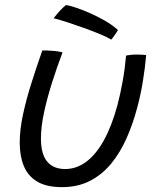

<svg xmlns="http://www.w3.org/2000/svg" viewBox="-20 -726 629 769"><path d="M485 -503.5Q491 -505 502.8 -506.2Q514.5 -507.5 526 -507.5Q536 -507.5 548 -507Q560 -506.5 565.5 -505.5Q561 -454 552.2 -400.2Q543.5 -346.5 529.5 -294.5Q512.5 -230 487 -172.5Q461.5 -115 425.5 -71Q389.5 -27 340.8 -1.8Q292 23.5 228.5 23.5Q165.5 23.5 128.5 1Q91.5 -21.5 75.2 -61.5Q59 -101.5 59 -154.5Q59 -206 72 -266.8Q85 -327.5 105.8 -393Q126.5 -458.5 149.5 -524Q157.5 -524 168.2 -523.8Q179 -523.5 188 -522.5Q200 -522 211.2 -520.2Q222.5 -518.5 230.5 -516Q208.5 -458.5 188.8 -396.2Q169 -334 156.5 -276Q144 -218 144 -171.5Q144 -108.5 169 -78.8Q194 -49 241 -49Q286 -49 325 -77.8Q364 -106.5 395.5 -163Q427 -219.5 450 -303.5Q462 -349 471 -398.8Q480 -448.5 485 -503.5ZM244 -705.5Q254.5 -705 280 -696.8Q305.5 -688.5 337.8 -674.5Q370 -660.5 400.8 -642.8Q431.5 -625 452.5 -605.5Q449.5 -600.5 444 -592.2Q438.5 -584 433.2 -576.8Q428 -569.5 425.5 -567.5Q409 -577.5 380 -589.5Q351 -601.5 317 -613.8Q283 -626 250.8 -636.5Q218.5 -647 194.5 -653Q199 -658 207 -668Q215 -678 225 -688.2Q235 -698.5 244 -705.5Z"/></svg>

Font: Grandstander Thin Light
Style: Italic
Weight: 300
Italic angle: -15°
Version: Version 1.200